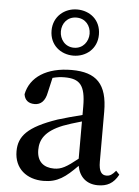

<svg xmlns="http://www.w3.org/2000/svg" viewBox="-58 -885 685 945"><g transform="rotate(5 284.5 -412.5)"><path d="M285 -800C330 -800 356 -765 356 -726C356 -688 330 -651 285 -651C240 -651 214 -688 214 -726C214 -765 240 -800 285 -800ZM285 -612C347 -612 402 -655 402 -726C402 -799 347 -840 285 -840C223 -840 168 -796 168 -726C168 -654 223 -612 285 -612ZM356 -109C300 -64 275 -50 239 -50C189 -50 154 -76 154 -135C154 -185 177 -229 265 -264C286 -272 320 -283 356 -293ZM545 -66C528 -46 517 -38 499 -38C476 -38 461 -54 461 -104V-350C461 -487 406 -541 284 -541C161 -541 80 -488 63 -402C67 -373 86 -358 116 -358C147 -358 168 -378 176 -420L193 -494C215 -500 234 -502 252 -502C327 -502 356 -473 356 -366V-325C314 -315 270 -302 236 -292C90 -242 48 -193 48 -119C48 -33 110 15 192 15C262 15 301 -15 359 -74C369 -20 405 13 461 13C506 13 538 -3 562 -48Z"/></g></svg>

Font: Source Han Serif CN SemiBold
Style: Regular
Weight: 600
Designer: Ryoko NISHIZUKA 西塚涼子 (kana & ideographs); Frank Grießhammer (Latin, Greek & Cyrillic); Wenlong ZHANG 张文龙 (bopomofo); San
Foundry: Adobe Systems Incorporated
Version: Version 1.000;PS 1;hotconv 16.6.53;makeotf.lib2.5.65590